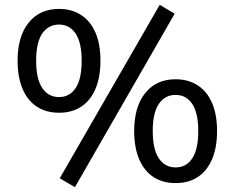

<svg xmlns="http://www.w3.org/2000/svg" viewBox="-20 -751 973 797"><path d="M291 26 228 -11 643 -731 705 -694ZM225 -283Q171 -283 132.5 -308.5Q94 -334 73.5 -382.5Q53 -431 53 -499Q53 -600 99 -657Q145 -714 225 -714Q278 -714 317 -688.5Q356 -663 376.5 -615Q397 -567 397 -499Q397 -431 376.5 -382.5Q356 -334 317.5 -308.5Q279 -283 225 -283ZM225 -348Q269 -348 294 -385.5Q319 -423 319 -499Q319 -574 294 -611.5Q269 -649 225 -649Q181 -649 155.5 -612Q130 -575 130 -499Q130 -423 155.5 -385.5Q181 -348 225 -348ZM709 9Q655 9 616.5 -16.5Q578 -42 557.5 -90.5Q537 -139 537 -207Q537 -308 583 -365Q629 -422 709 -422Q762 -422 801 -396.5Q840 -371 860.5 -323Q881 -275 881 -207Q881 -139 860.5 -90.5Q840 -42 801.5 -16.5Q763 9 709 9ZM709 -56Q753 -56 778 -93.5Q803 -131 803 -207Q803 -282 778 -319.5Q753 -357 709 -357Q665 -357 639.5 -320Q614 -283 614 -207Q614 -131 639.5 -93.5Q665 -56 709 -56Z"/></svg>

Font: Nunito Sans 12pt ExtraLight Medium
Style: Regular
Weight: 500
Version: Version 3.101;gftools[0.9.27]